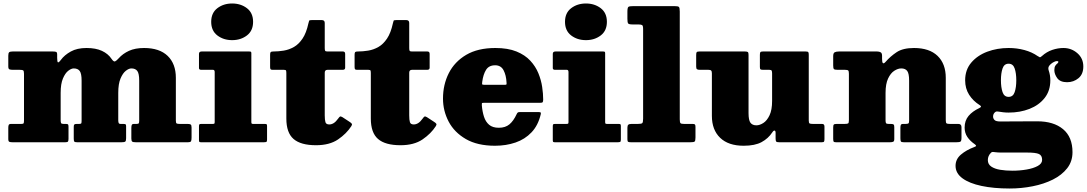

<svg xmlns="http://www.w3.org/2000/svg" viewBox="-20 -815 6226 1100"><path d="M27.5 -19V-83Q27.5 -93.5 30 -99.2Q32.5 -105 44 -105H102Q113.5 -105 115.5 -109.2Q117.5 -113.5 117.5 -125V-392Q117.5 -408 113 -411.5Q108.5 -415 92 -415H54.5Q40 -415 33.8 -417.8Q27.5 -420.5 27.5 -435V-495.5Q27.5 -511 32.5 -515.5Q37.5 -520 52 -520H283.5Q296.5 -520 302 -517.5Q307.5 -515 307.5 -502V-484Q307.5 -461 311.8 -458Q316 -455 328.5 -471.5Q349.5 -500 385.8 -520Q422 -540 475.5 -540Q529 -540 564.2 -523.5Q599.5 -507 618.5 -478.5Q631 -460 639 -463.2Q647 -466.5 660 -481Q683.5 -507.5 719 -523.8Q754.5 -540 805.5 -540Q893.5 -540 940.5 -494.8Q987.5 -449.5 987.5 -369V-124Q987.5 -110.5 991.8 -107.8Q996 -105 1010 -105H1055Q1068 -105 1072.8 -101.5Q1077.5 -98 1077.5 -84V-28Q1077.5 -11.5 1074.5 -5.8Q1071.5 0 1055 0H758Q742.5 0 737.5 -3.8Q732.5 -7.5 732.5 -22V-81Q732.5 -92.5 734.8 -98.8Q737 -105 748 -105H762Q773 -105 775.2 -109Q777.5 -113 777.5 -124V-353Q777.5 -393.5 766.8 -408.2Q756 -423 732.5 -423Q718.5 -423 701 -409.5Q683.5 -396 670.5 -365.2Q657.5 -334.5 657.5 -283V-126Q657.5 -118 659.5 -111.5Q661.5 -105 671 -105H686Q695.5 -105 699 -103Q702.5 -101 702.5 -92V-23Q702.5 -7.5 697.5 -3.8Q692.5 0 676.5 0H422Q408.5 0 405.5 -4Q402.5 -8 402.5 -22V-88Q402.5 -98.5 405.8 -101.8Q409 -105 420 -105H434Q445 -105 446.2 -109.8Q447.5 -114.5 447.5 -125V-353Q447.5 -393.5 436.8 -408.2Q426 -423 402.5 -423Q388.5 -423 371 -409.5Q353.5 -396 340.5 -365.2Q327.5 -334.5 327.5 -283V-127Q327.5 -114.5 330 -109.8Q332.5 -105 345 -105H357.5Q368 -105 370.2 -101.5Q372.5 -98 372.5 -88V-20Q372.5 -8.5 369.5 -4.2Q366.5 0 354 0H52Q39.5 0 33.5 -2.5Q27.5 -5 27.5 -19Z M1190 -690Q1190 -741 1225.2 -768Q1260.5 -795 1310 -795Q1359.5 -795 1394.8 -768Q1430 -741 1430 -690Q1430 -639 1394.8 -612Q1359.5 -585 1310 -585Q1260.5 -585 1225.2 -612Q1190 -639 1190 -690ZM1200.5 -415H1133Q1120 -415 1120 -425V-506Q1120 -520 1135 -520H1407.5Q1414.5 -520 1417.2 -518.5Q1420 -517 1420 -510V-117.5Q1420 -110 1421.5 -107.5Q1423 -105 1430.5 -105H1496Q1504.5 -105 1507.2 -103.2Q1510 -101.5 1510 -93V-15.5Q1510 -4.5 1506.2 -2.2Q1502.5 0 1491 0H1132Q1124.5 0 1122.2 -2.2Q1120 -4.5 1120 -12.5V-90.5Q1120 -100 1122.2 -102.5Q1124.5 -105 1133.5 -105H1197Q1205 -105 1207.5 -106.5Q1210 -108 1210 -116V-402Q1210 -415 1200.5 -415Z M1993 -92.5Q1965.5 -49.5 1916.8 -16.2Q1868 17 1790.5 17Q1703 17 1661.8 -18.8Q1620.5 -54.5 1620.5 -136V-395.5Q1620.5 -406.5 1618.8 -410.8Q1617 -415 1606 -415H1542Q1533 -415 1530.2 -418.2Q1527.5 -421.5 1527.5 -431V-501Q1527.5 -513 1530.8 -516.5Q1534 -520 1545.5 -520Q1575 -520 1605.5 -525Q1636 -530 1663.8 -545.8Q1691.5 -561.5 1713.2 -593.8Q1735 -626 1747 -681.5Q1749.5 -693 1751.2 -696.5Q1753 -700 1767 -700H1823.5Q1840.5 -700 1840.5 -683.5V-540Q1840.5 -528.5 1842.8 -524.2Q1845 -520 1856.5 -520H1945Q1957.5 -520 1957.5 -506V-427Q1957.5 -415 1943.5 -415H1856.5Q1840.5 -415 1840.5 -398.5V-154Q1840.5 -128 1844.5 -115Q1848.5 -102 1866.5 -102Q1879.5 -102 1892 -109.8Q1904.5 -117.5 1918.5 -137Q1924 -145 1928 -147.2Q1932 -149.5 1941.5 -144L1982 -117.5Q1992.5 -111 1995.5 -106Q1998.5 -101 1993 -92.5Z M2477 -92.5Q2449.5 -49.5 2400.8 -16.2Q2352 17 2274.5 17Q2187 17 2145.8 -18.8Q2104.5 -54.5 2104.5 -136V-395.5Q2104.5 -406.5 2102.8 -410.8Q2101 -415 2090 -415H2026Q2017 -415 2014.2 -418.2Q2011.5 -421.5 2011.5 -431V-501Q2011.5 -513 2014.8 -516.5Q2018 -520 2029.5 -520Q2059 -520 2089.5 -525Q2120 -530 2147.8 -545.8Q2175.5 -561.5 2197.2 -593.8Q2219 -626 2231 -681.5Q2233.5 -693 2235.2 -696.5Q2237 -700 2251 -700H2307.5Q2324.5 -700 2324.5 -683.5V-540Q2324.5 -528.5 2326.8 -524.2Q2329 -520 2340.5 -520H2429Q2441.5 -520 2441.5 -506V-427Q2441.5 -415 2427.5 -415H2340.5Q2324.5 -415 2324.5 -398.5V-154Q2324.5 -128 2328.5 -115Q2332.5 -102 2350.5 -102Q2363.5 -102 2376 -109.8Q2388.5 -117.5 2402.5 -137Q2408 -145 2412 -147.2Q2416 -149.5 2425.5 -144L2466 -117.5Q2476.5 -111 2479.5 -106Q2482.5 -101 2477 -92.5Z M2518 -250Q2518 -330 2551.2 -395.8Q2584.5 -461.5 2651 -500.8Q2717.5 -540 2818 -540Q2890 -540 2939 -520Q2988 -500 3018.2 -467.2Q3048.5 -434.5 3064.5 -395.2Q3080.5 -356 3086.2 -316.8Q3092 -277.5 3092 -245Q3092 -233.5 3089.2 -229.8Q3086.5 -226 3075 -226H2752Q2741.5 -226 2740.8 -223.2Q2740 -220.5 2740.5 -211Q2743.5 -175.5 2752.8 -146.5Q2762 -117.5 2782.2 -100.2Q2802.5 -83 2838 -83Q2875 -83 2898.5 -102.5Q2922 -122 2940 -161Q2942.5 -166.5 2945.8 -169.8Q2949 -173 2958 -173H3064Q3074.5 -173 3077.2 -170.8Q3080 -168.5 3078 -160Q3063 -96.5 3025.2 -56.8Q2987.5 -17 2933.5 1.5Q2879.5 20 2816 20Q2715.5 20 2649.2 -18.2Q2583 -56.5 2550.5 -118.2Q2518 -180 2518 -250ZM2756 -329H2869Q2879.5 -329 2881.2 -330.8Q2883 -332.5 2882 -342.5Q2880 -384 2865 -412.5Q2850 -441 2817 -441Q2781 -441 2764.8 -415Q2748.5 -389 2743 -347.5Q2741.5 -336.5 2742.2 -332.8Q2743 -329 2756 -329Z M3217 -690Q3217 -741 3252.2 -768Q3287.5 -795 3337 -795Q3386.5 -795 3421.8 -768Q3457 -741 3457 -690Q3457 -639 3421.8 -612Q3386.5 -585 3337 -585Q3287.5 -585 3252.2 -612Q3217 -639 3217 -690ZM3227.5 -415H3160Q3147 -415 3147 -425V-506Q3147 -520 3162 -520H3434.5Q3441.5 -520 3444.2 -518.5Q3447 -517 3447 -510V-117.5Q3447 -110 3448.5 -107.5Q3450 -105 3457.5 -105H3523Q3531.5 -105 3534.2 -103.2Q3537 -101.5 3537 -93V-15.5Q3537 -4.5 3533.2 -2.2Q3529.5 0 3518 0H3159Q3151.5 0 3149.2 -2.2Q3147 -4.5 3147 -12.5V-90.5Q3147 -100 3149.2 -102.5Q3151.5 -105 3160.5 -105H3224Q3232 -105 3234.5 -106.5Q3237 -108 3237 -116V-402Q3237 -415 3227.5 -415Z M3635 -675H3603Q3582 -675 3578.2 -681.5Q3574.5 -688 3574.5 -708V-748Q3574.5 -771.5 3580.5 -775.8Q3586.5 -780 3610 -780H3843Q3864 -780 3869.2 -775.5Q3874.5 -771 3874.5 -749V-131Q3874.5 -113.5 3878.8 -109.2Q3883 -105 3900 -105H3948Q3958 -105 3961.2 -102Q3964.5 -99 3964.5 -88V-27Q3964.5 -8 3959.5 -4Q3954.5 0 3935 0H3595Q3583 0 3578.8 -2.5Q3574.5 -5 3574.5 -17V-83Q3574.5 -96 3579.8 -100.5Q3585 -105 3598 -105H3634Q3654.5 -105 3659.5 -109.5Q3664.5 -114 3664.5 -135V-649Q3664.5 -668 3658.5 -671.5Q3652.5 -675 3635 -675Z M4058.5 -151V-394.5Q4058.5 -406.5 4054.2 -410.8Q4050 -415 4038.5 -415H3989.5Q3977.5 -415 3973 -418.5Q3968.5 -422 3968.5 -434V-498.5Q3968.5 -511.5 3971.2 -515.8Q3974 -520 3986.5 -520H4248.5Q4260.5 -520 4264.5 -516.8Q4268.5 -513.5 4268.5 -500.5V-167Q4268.5 -126.5 4279.5 -111.8Q4290.5 -97 4313.5 -97Q4332.5 -97 4353.5 -110.5Q4374.5 -124 4389 -154.8Q4403.5 -185.5 4403.5 -237V-394Q4403.5 -405.5 4401 -410.2Q4398.5 -415 4387.5 -415H4352.5Q4341.5 -415 4337.5 -417.5Q4333.5 -420 4333.5 -431V-500Q4333.5 -512 4336.2 -516Q4339 -520 4350.5 -520H4596.5Q4608 -520 4610.8 -516.2Q4613.5 -512.5 4613.5 -501V-125Q4613.5 -110.5 4618.2 -107.8Q4623 -105 4637.5 -105H4690Q4703.5 -105 4703.5 -90V-18.5Q4703.5 -7.5 4701 -3.8Q4698.5 0 4688 0H4444Q4430 0 4426.8 -4.2Q4423.5 -8.5 4423.5 -22.5V-54Q4423.5 -65.5 4417.8 -66.8Q4412 -68 4404.5 -56.5Q4381.5 -21.5 4343.2 -0.8Q4305 20 4240.5 20Q4153 20 4105.8 -25.5Q4058.5 -71 4058.5 -151Z M4820.5 -415H4778.5Q4761.5 -415 4757.5 -419.5Q4753.5 -424 4753.5 -440.5V-493.5Q4753.5 -511 4762.2 -515.5Q4771 -520 4786.5 -520H5005.5Q5017 -520 5025.2 -515.5Q5033.5 -511 5033.5 -495V-477Q5033.5 -437.5 5054 -461Q5081 -492 5117 -516Q5153 -540 5216.5 -540Q5304.5 -540 5351.5 -494.8Q5398.5 -449.5 5398.5 -369V-126.5Q5398.5 -111.5 5402.8 -108.2Q5407 -105 5422.5 -105H5470.5Q5488.5 -105 5488.5 -86.5V-26Q5488.5 -7.5 5482.8 -3.8Q5477 0 5459.5 0H5158.5Q5144.5 0 5141.5 -4.5Q5138.5 -9 5138.5 -23V-82Q5138.5 -92.5 5140.8 -98.8Q5143 -105 5154.5 -105H5167.5Q5181 -105 5184.8 -108.2Q5188.5 -111.5 5188.5 -124.5V-353Q5188.5 -393.5 5177.8 -408.2Q5167 -423 5143.5 -423Q5124.5 -423 5103.5 -409.5Q5082.5 -396 5068 -365.2Q5053.5 -334.5 5053.5 -283V-124.5Q5053.5 -113.5 5056.5 -109.2Q5059.5 -105 5071.5 -105H5083.5Q5095 -105 5099.2 -102Q5103.5 -99 5103.5 -86.5V-18.5Q5103.5 -5.5 5097 -2.8Q5090.5 0 5078.5 0H4769.5Q4758 0 4755.8 -4.2Q4753.5 -8.5 4753.5 -20.5V-84Q4753.5 -97.5 4757 -101.2Q4760.5 -105 4773.5 -105H4818.5Q4834 -105 4838.8 -107.8Q4843.5 -110.5 4843.5 -126V-392Q4843.5 -407.5 4839.5 -411.2Q4835.5 -415 4820.5 -415Z M5509.5 -355Q5509.5 -415 5544.5 -456.2Q5579.5 -497.5 5636.2 -518.8Q5693 -540 5758.5 -540Q5806.5 -540 5849.5 -528.2Q5892.5 -516.5 5924.5 -494Q5934.5 -487.5 5937.5 -486.8Q5940.5 -486 5949.5 -494Q5976 -518 6008.2 -529Q6040.5 -540 6072.5 -540Q6118.5 -540 6152.5 -510.2Q6186.5 -480.5 6186.5 -434Q6186.5 -390 6158.8 -367Q6131 -344 6093.5 -344Q6054 -344 6037.2 -367.2Q6020.5 -390.5 6020.5 -413Q6020.5 -430 6026.2 -438.5Q6032 -447 6037.8 -451.2Q6043.5 -455.5 6043.5 -460.5Q6043.5 -465 6036.5 -465Q6025 -465 6012 -456.8Q5999 -448.5 5992.5 -440Q5982.5 -427.5 5988 -412Q5997.5 -384.5 5997.5 -355Q5997.5 -295 5965 -253.8Q5932.5 -212.5 5878.2 -191.2Q5824 -170 5758.5 -170Q5742.5 -170 5727.5 -171.8Q5712.5 -173.5 5697.5 -176Q5690.5 -177 5686.5 -175.5Q5682.5 -174 5678.5 -170Q5669.5 -161 5669.5 -147Q5669.5 -136.5 5677.5 -127.8Q5685.5 -119 5711.5 -119Q5721 -119 5746.5 -119.2Q5772 -119.5 5804.8 -119.5Q5837.5 -119.5 5869.2 -119.8Q5901 -120 5922.5 -120Q6016.5 -120 6070.5 -75Q6124.5 -30 6124.5 57Q6124.5 110 6094 149Q6063.5 188 6012 213.8Q5960.5 239.5 5896.2 252.2Q5832 265 5764.5 265Q5673 265 5603.2 250.2Q5533.5 235.5 5494 206.5Q5454.5 177.5 5454.5 135Q5454.5 97 5485.2 70.8Q5516 44.5 5561.5 27.5Q5572.5 23.5 5572.2 20Q5572 16.5 5563.5 10.5Q5538 -7 5522.2 -30.2Q5506.5 -53.5 5506.5 -84Q5506.5 -124 5529 -150.8Q5551.5 -177.5 5590 -195.5Q5600 -200.5 5600.2 -204.2Q5600.5 -208 5592.5 -213Q5555 -236.5 5532.2 -272.2Q5509.5 -308 5509.5 -355ZM5714.5 -355Q5714.5 -314.5 5723.8 -287.2Q5733 -260 5758.5 -260Q5784 -260 5793.2 -287.2Q5802.5 -314.5 5802.5 -355Q5802.5 -395.5 5793.2 -422.8Q5784 -450 5758.5 -450Q5733 -450 5723.8 -422.8Q5714.5 -395.5 5714.5 -355ZM5950.5 101Q5950.5 75.5 5932 67.2Q5913.5 59 5864.5 59H5715.5Q5697 59 5682.5 57Q5674.5 56 5668.5 55.5Q5662.5 55 5657.5 60Q5639.5 78 5639.5 102Q5639.5 126 5659 139.2Q5678.5 152.5 5710.5 157.8Q5742.5 163 5780.5 163Q5822.5 163 5861.5 156.2Q5900.5 149.5 5925.5 135.8Q5950.5 122 5950.5 101Z"/></svg>

Font: Besley* Fatface
Style: Regular
Weight: 900
Designer: Owen Earl
Foundry: indestructible type*
Version: Version 3.000; ttfautohint (v1.8.3)